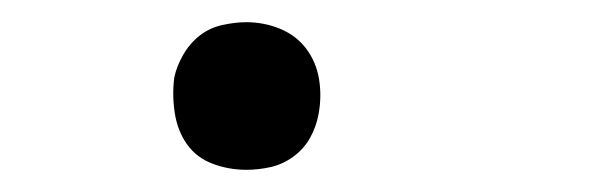

<svg xmlns="http://www.w3.org/2000/svg" viewBox="-20 -145 540 173"><path d="M202 8Q186 8 171.5 2.5Q157 -3 148.5 -15Q140 -27 137.5 -43Q135 -59 137 -75Q139 -85 145 -95.5Q151 -106 160 -113Q169 -120 180.5 -122.5Q192 -125 202 -125Q218 -125 232.5 -119Q247 -113 256 -101Q265 -89 267.5 -73.5Q270 -58 267 -42Q265 -31 259.5 -21Q254 -11 244.5 -4Q235 3 224 5.5Q213 8 202 8Z"/></svg>

Font: iosevka_custom_sans_ss08 Light
Style: Italic
Weight: 300
Italic angle: -10°
Designer: Belleve Invis
Foundry: Belleve Invis
Version: Version 10.3.0; ttfautohint (v1.8.3)